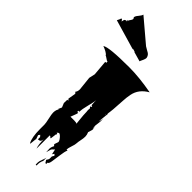

<svg xmlns="http://www.w3.org/2000/svg" viewBox="-442 -1084 1334 1334"><g transform="rotate(45 225.0 -417.0)"><path d="M14.2 -945.8Q14.6 -952.1 22.9 -961.9Q36.1 -979 23.9 -989.3Q24.4 -1001.5 39.8 -1019.3Q55.2 -1037.1 58.1 -1049.8L226.6 -907.2Q231.4 -903.3 245.4 -896Q259.3 -888.7 267.8 -883.1Q276.4 -877.4 282.2 -866.2Q288.1 -855 285.4 -843.8Q282.7 -832.5 276.1 -819.6Q269.5 -806.6 268.6 -801.3L198.2 -821.3V-823.7L178.2 -830.1Q177.2 -827.6 174.8 -828.1Q172.4 -828.6 168.9 -829.1L-44.9 -891.6Q-33.7 -912.6 -31.2 -923.3L-22 -919.9L-15.6 -908.2L-10.7 -929.2L1.5 -937L10.7 -935.1L7.3 -947.8ZM294.9 138.7Q305.2 127 305.2 115.7V96.7L314.5 81.1L305.2 70.8L294.9 85.4L286.6 46.9Q269 63 266.8 67.4Q264.6 71.8 262.7 81.5Q260.7 91.3 256.3 104L254.9 70.8Q254.9 54.7 265.6 35.6L256.3 24.9L266.6 -6.3Q266.6 -17.1 251.2 -35.4Q235.8 -53.7 225.1 -53.7L210.9 -43.5H217.8L220.7 -31.7H216.8L210.9 13.7Q205.1 13.7 201.7 8.5Q198.2 3.4 191.4 3.4V133.8Q180.7 106.9 180.7 53.2Q179.2 68.8 172.9 75Q166.5 81.1 152.3 81.1V59.6L141.6 47.4L132.8 59.6L143.6 90.8L141.6 91.8L136.7 139.6L132.8 138.7Q112.3 101.6 112.3 21V-22.5Q112.3 -37.1 104 -73.7Q95.7 -110.4 95.7 -124.5Q95.7 -138.7 99.6 -151.9Q103.5 -165 110.4 -167H102.5L114.3 -193.4L101.6 -224.6L102.5 -257.8H112.3L102.5 -269L112.3 -325.7L102.5 -336.9Q113.3 -347.7 113.3 -371.1L102.5 -473.1L112.3 -517.6L102.5 -630.4H112.3V-642.6Q105.5 -642.6 91.6 -653.1Q77.6 -663.6 69.3 -665H74.2Q57.6 -683.6 15.6 -698.7Q45.9 -721.7 248.5 -721.7Q346.7 -721.7 470.7 -698.7Q401.9 -659.7 388.7 -591.8Q382.3 -559.1 380.9 -528.3Q375.5 -417 367.7 -383.3L372.1 -392.1Q371.6 -381.8 367.7 -350.6Q363.8 -319.3 363.8 -302.7Q363.8 -303.7 367.9 -319.6Q372.1 -335.4 372.1 -343.8V-312.5Q372.1 -312.5 366.7 -268.1Q366.7 -255.9 372.1 -235.8V-264.2L374 -235.8Q374 -231.4 363.8 -200.7Q372.1 -182.1 372.1 -164.8Q372.1 -147.5 366.9 -123.5Q361.8 -99.6 361.8 -88.4Q361.8 -77.1 352.5 -49.8Q343.3 -22.5 343.3 -9.3H353Q344.2 11.2 339.1 52.2Q334 93.3 329.3 120.8Q324.7 148.4 314.5 148.4V160.6L306.2 161.6L294.9 143.6ZM256.3 -348.6 252.4 -347.7Q246.6 -347.7 246.6 -379.4V-397Q244.6 -375.5 232.7 -329.6Q220.7 -283.7 220.7 -257.8L210.9 -258.3V-246.6H220.7Q220.7 -239.7 211.7 -217.3Q202.6 -194.8 201.2 -189.9H237.8Q261.2 -189.9 265.1 -184.1Q264.2 -195.8 261.7 -217.8Q256.3 -266.1 256.3 -291.5H257.8Q254.9 -292.5 254.9 -306.9Q254.9 -321.3 256.3 -325.7L246.6 -336.9L256.3 -339.8ZM284.7 160.6Q271.5 188 274.9 216.3H265.6V194.8Q265.6 183.6 274.4 160.9Q283.2 138.2 284.7 129.4ZM363.8 -376V-371.1H368.2Q366.2 -371.1 363.8 -376ZM256.3 -6.3V-9.3H257.8Q256.3 -9.3 256.3 -6.3Z"/></g></svg>

Font: Butcherman
Style: Regular
Weight: 400
Version: Version 001.003